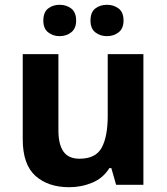

<svg xmlns="http://www.w3.org/2000/svg" viewBox="-20 -772 697 802"><path d="M579 -546V0H465L445 -70H437Q411 -28 365.5 -9Q320 10 269 10Q181 10 128 -37.5Q75 -85 75 -190V-546H224V-227Q224 -169 245 -139Q266 -109 312 -109Q380 -109 405 -155.5Q430 -202 430 -289V-546ZM161 -686Q161 -721 181 -736.5Q201 -752 229 -752Q257 -752 277.5 -736.5Q298 -721 298 -686Q298 -653 277.5 -637Q257 -621 229 -621Q201 -621 181 -637Q161 -653 161 -686ZM358 -686Q358 -721 378 -736.5Q398 -752 427 -752Q455 -752 475.5 -736.5Q496 -721 496 -686Q496 -653 475.5 -637Q455 -621 427 -621Q398 -621 378 -637Q358 -653 358 -686Z"/></svg>

Font: Noto Sans Gurmukhi UI
Style: Bold
Weight: 700
Designer: Jelle Bosma - Monotype Design Team
Foundry: Monotype Imaging Inc.
Version: Version 2.004; ttfautohint (v1.8.4.7-5d5b)